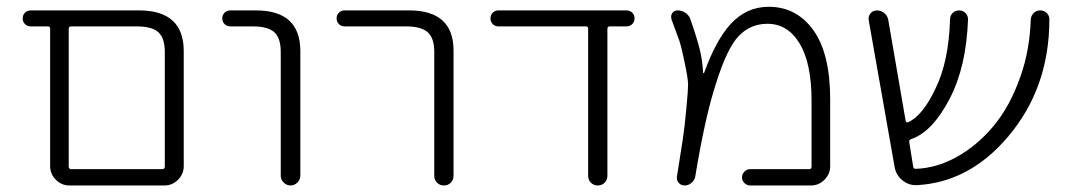

<svg xmlns="http://www.w3.org/2000/svg" viewBox="-20 -576 3190 574"><path d="M187.5 -21.5Q164.1 -21.5 147 -38.6Q129.9 -55.7 129.9 -79.1V-490.2Q129.9 -497.1 123 -497.1H72.3Q61.5 -497.1 54.7 -503.9Q47.9 -510.7 47.9 -521Q47.9 -531.2 54.7 -538.1Q61.5 -544.9 72.3 -544.9H395.5Q528.3 -544.9 529.3 -424.8V-79.1Q529.3 -55.7 512.2 -38.6Q495.1 -21.5 471.7 -21.5ZM472.7 -420.9Q472.7 -461.9 453.6 -479.5Q434.6 -497.1 387.7 -497.1H193.4Q185.5 -497.1 185.5 -490.2V-78.1Q185.5 -70.3 193.4 -70.3H464.8Q472.7 -70.3 472.7 -78.1Z M668.9 -497.1Q658.2 -497.1 651.4 -503.9Q644.5 -510.7 644.5 -521Q644.5 -531.2 651.4 -538.1Q658.2 -544.9 668.9 -544.9H745.1Q877 -544.9 877.9 -424.8V-50.8Q877.9 -39.1 869.1 -30.3Q860.4 -21.5 848.6 -21.5Q836.9 -21.5 828.1 -30.3Q819.3 -39.1 819.3 -50.8V-420.9Q819.3 -461.9 800.3 -479.5Q781.2 -497.1 735.4 -497.1Z M1009.8 -497.1Q1000 -497.1 993.2 -503.9Q986.3 -510.7 986.3 -521Q986.3 -531.2 993.2 -538.1Q1000 -544.9 1009.8 -544.9H1203.1Q1335.9 -544.9 1335.9 -424.8V-50.8Q1335.9 -38.1 1327.6 -29.8Q1319.3 -21.5 1307.1 -21.5Q1294.9 -21.5 1286.6 -29.8Q1278.3 -38.1 1278.3 -50.8V-420.9Q1278.3 -461.9 1258.8 -479.5Q1239.3 -497.1 1193.4 -497.1Z M1795.9 -50.8Q1795.9 -38.1 1787.6 -29.8Q1779.3 -21.5 1767.1 -21.5Q1754.9 -21.5 1746.6 -29.8Q1738.3 -38.1 1738.3 -50.8V-490.2Q1738.3 -497.1 1731.4 -497.1H1469.7Q1460 -497.1 1453.1 -503.9Q1446.3 -510.7 1446.3 -521Q1446.3 -531.2 1453.1 -538.1Q1460 -544.9 1469.7 -544.9H1852.5Q1863.3 -544.9 1870.1 -538.1Q1877 -531.2 1877 -521Q1877 -510.7 1870.1 -503.9Q1863.3 -497.1 1852.5 -497.1H1803.7Q1795.9 -497.1 1795.9 -490.2Z M2222.7 -21.5Q2212.9 -21.5 2205.6 -28.8Q2198.2 -36.1 2198.2 -45.9Q2198.2 -55.7 2205.6 -63Q2212.9 -70.3 2222.7 -70.3H2399.4Q2406.2 -70.3 2406.2 -78.1V-275.4Q2406.2 -386.7 2370.6 -445.8Q2335 -504.9 2274.4 -504.9Q2223.6 -504.9 2188.5 -468.3Q2153.3 -431.6 2120.1 -325.2Q2087.9 -226.6 2058.6 -48.8Q2056.6 -37.1 2047.4 -29.3Q2038.1 -21.5 2026.4 -21.5Q2015.6 -21.5 2008.8 -29.8Q2002 -38.1 2003.9 -48.8Q2016.6 -127.9 2021.5 -161.1Q2027.3 -199.2 2032.2 -254.9Q2037.1 -305.7 2037.1 -323.2Q2037.1 -339.8 2027.3 -386.7Q2018.6 -430.7 2010.7 -455.1Q2003.9 -473.6 1987.3 -518.6Q1986.3 -522.5 1986.3 -525.4Q1986.3 -531.2 1989.3 -536.1Q1995.1 -544.9 2005.9 -544.9Q2018.6 -544.9 2029.3 -537.6Q2040 -530.3 2043.9 -518.6Q2063.5 -462.9 2072.3 -426.8Q2080.1 -394.5 2082 -358.4Q2082 -357.4 2083 -357.4Q2084 -357.4 2085 -358.4Q2120.1 -455.1 2163.1 -502.9Q2210.9 -555.7 2278.3 -555.7Q2361.3 -555.7 2411.6 -485.8Q2461.9 -416 2461.9 -278.3V-79.1Q2461.9 -55.7 2444.8 -38.6Q2427.7 -21.5 2404.3 -21.5Z M3109.4 -537.1Q3117.2 -529.3 3117.2 -518.6Q3117.2 -313.5 2994.1 -168Q2878.9 -31.2 2721.7 -22.5Q2719.7 -22.5 2717.8 -22.5Q2695.3 -22.5 2677.7 -37.1Q2658.2 -52.7 2654.3 -78.1L2577.1 -515.6Q2575.2 -527.3 2582.5 -536.1Q2589.8 -544.9 2601.6 -544.9Q2614.3 -544.9 2624 -536.6Q2633.8 -528.3 2635.7 -515.6L2687.5 -214.8Q2688.5 -208 2695.3 -210.9Q2738.3 -229.5 2777.3 -312.5Q2816.4 -392.6 2820.3 -518.6Q2820.3 -529.3 2828.1 -537.1Q2835.9 -544.9 2847.2 -544.9Q2858.4 -544.9 2866.2 -537.1Q2874 -529.3 2874 -518.6Q2869.1 -377 2819.3 -281.2Q2767.6 -181.6 2704.1 -160.2Q2697.3 -158.2 2698.2 -151.4L2710 -78.1Q2710.9 -71.3 2717.8 -71.3Q2778.3 -73.2 2837.9 -105.5Q2900.4 -139.6 2950.2 -199.2Q3000 -258.8 3031.2 -348.6Q3058.6 -426.8 3061.5 -517.6Q3062.5 -529.3 3070.3 -537.1Q3078.1 -544.9 3089.8 -544.9Q3101.6 -544.9 3109.4 -537.1Z"/></svg>

Font: Gen Jyuu Gothic P Light
Style: Regular
Weight: 200
Designer: [Source Han Sans]
Ryoko NISHIZUKA  (kana & ideographs); Paul D. Hunt (Latin, Greek & Cyrillic); Wenlong ZHANG  (bopomofo
Version: Version 1.002.20150607